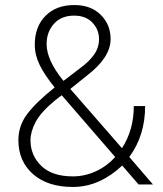

<svg xmlns="http://www.w3.org/2000/svg" viewBox="-20 -732 645 762"><path d="M269 10Q169 10 111 -41Q53 -92 53 -176Q53 -233 88 -279.5Q123 -326 197 -385Q157 -434 137.5 -474Q118 -514 118 -555Q118 -626 160.5 -669Q203 -712 275 -712Q341 -712 380 -673Q419 -634 419 -577Q419 -504 325 -432L259 -379L464 -144Q511 -216 511 -311H556Q556 -194 493 -109L587 0H530L465 -75Q423 -35 373.5 -12.5Q324 10 269 10ZM373 -577Q373 -615 346.5 -642.5Q320 -670 274 -670Q223 -670 194 -637.5Q165 -605 165 -557Q165 -493 232 -411L300 -463Q334 -488 353.5 -515.5Q373 -543 373 -577ZM269 -32Q316 -32 360 -52Q404 -72 437 -109L225 -354L200 -335Q142 -287 121.5 -248Q101 -209 101 -176Q101 -115 144 -73.5Q187 -32 269 -32Z"/></svg>

Font: Freesentation 2 ExtraLight
Style: Regular
Weight: 260
Designer: glyphs from Roboto by Christian Robertson / Hangul glyphs from Noto Sans CJK(Source Han Sans) by Jang Soo-young and Kang
Foundry: PT&
Version: Version 2.001